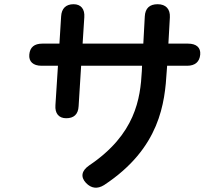

<svg xmlns="http://www.w3.org/2000/svg" viewBox="-20 -854 1040 911"><path d="M872 -647H779L786 -772C788 -811 767 -834 728 -834C690 -834 669 -815 667 -776L660 -647H372L380 -772C383 -811 364 -834 329 -834C293 -834 272 -814 270 -776L262 -647H181C143 -647 122 -630 119 -595C116 -562 137 -542 177 -542H255L243 -355C240 -316 259 -293 294 -293C330 -293 351 -311 353 -350L365 -542H654L653 -517C646 -386 623 -217 403 -69C367 -44 361 -15 388 14C413 40 442 44 474 24C741 -152 762 -368 771 -515L773 -542H868C906 -542 927 -561 930 -595C933 -628 912 -647 872 -647Z"/></svg>

Font: 寒蝉团圆体 Round
Style: Regular
Weight: 500
Designer: 寒蝉字型
Version: Version 2.700;Glyphs 3.1.1 (3135)